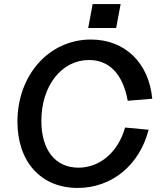

<svg xmlns="http://www.w3.org/2000/svg" viewBox="-20 -911 804 947"><path d="M363 16C531 16 668 -96 713 -271L597 -282C563 -161 473 -84 367 -84C253 -84 184 -171 184 -315C184 -488 284 -615 419 -615C520 -615 586 -545 610 -414L731 -424C714 -602 596 -716 428 -716C222 -716 66 -541 66 -311C66 -112 183 16 363 16ZM415 -773H553L575 -891H437Z"/></svg>

Font: Uncut Sans Semibold Italic
Style: Regular
Weight: 600
Italic angle: -11°
Designer: Kasper Nordkvist
Foundry: UNCUT.wtf
Version: Version 1.304;Glyphs 3.2 (3246)